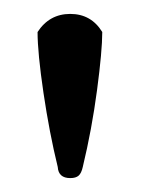

<svg xmlns="http://www.w3.org/2000/svg" viewBox="-20 -775 218 276"><path d="M63 -535Q51 -584 42.5 -641.5Q34 -699 34 -729Q51 -755 81 -755Q111 -755 127 -729Q127 -702 119.5 -645.5Q112 -589 99 -535Q97 -526 93 -522.5Q89 -519 81 -519Q64 -519 63 -535Z"/></svg>

Font: Kurale
Style: Regular
Weight: 400
Designer: Eduardo Rodriguez Tunni
Foundry: Eduardo Rodriguez Tunni
Version: Version 2.000